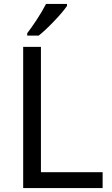

<svg xmlns="http://www.w3.org/2000/svg" viewBox="-20 -951 564 971"><path d="M97.2 0V-713.9H187V-80.1H499V0ZM117.7 -783.2Q136.2 -806.6 164.8 -849.9Q193.4 -893.1 212.9 -931.2H318.8V-920.9Q297.4 -889.6 252 -842.3Q206.5 -794.9 175.8 -771H117.7Z"/></svg>

Font: NotoPenekeko
Style: Regular
Weight: 400
Designer: Monotype Design team
Foundry: Monotype Imaging Inc.
Version: Version 1.04